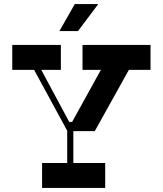

<svg xmlns="http://www.w3.org/2000/svg" viewBox="-20 -920 797 940"><path d="M461 -900H346L271 -768H362ZM444 -278 611 -578H717V-700H384V-578H474L333 -323H319L182 -578H278V-700H40V-578H147L309 -280V-122H186V0H495V-122H339V-278Z"/></svg>

Font: Space Cowgirl Medium
Style: Regular
Weight: 600
Designer: Valery Marier
Foundry: Valery Marier
Version: Version 1.000;hotconv 1.0.109;makeotfexe 2.5.65596